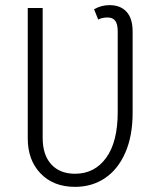

<svg xmlns="http://www.w3.org/2000/svg" viewBox="-20 -716 625 747"><path d="M496 -594V-277Q496 -187 467.5 -122Q439 -57 388.5 -23Q338 11 272 11Q188 11 138 -41Q88 -93 88 -177V-685H146V-180Q146 -113 179.5 -76.5Q213 -40 272 -40Q348 -40 393 -102Q438 -164 438 -280V-594Q438 -622 428.5 -635Q419 -648 398 -648Q378 -648 362 -640L346 -680Q374 -696 406 -696Q449 -696 472.5 -670Q496 -644 496 -594Z"/></svg>

Font: Fira Sans Condensed Light
Style: Regular
Weight: 300
Width: 3
Designer: bBox Type GmbH & Carrois Corporate GbR & Edenspiekermann AG
Foundry: bBox Type GmbH & Carrois Corporate GbR & Edenspiekermann AG
Version: Version 4.301